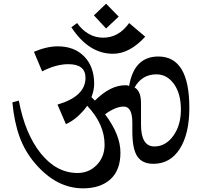

<svg xmlns="http://www.w3.org/2000/svg" viewBox="-20 -1008 1105 1033"><path d="M550.7 -988 618.7 -918.7 550.7 -854.7 485.3 -925.3ZM394.7 -884Q452 -805.3 535.3 -805.3Q618.7 -805.3 674.7 -884L761.3 -810.7Q677.3 -718.7 588 -718.7Q457.3 -718.7 364 -861.3ZM704 -537.3Q738.7 -518.7 738.7 -452V-337.3Q738.7 -220 810.7 -220Q870.7 -220 912 -276.7Q953.3 -333.3 953.3 -418.7Q953.3 -504 916 -556Q878.7 -608 821.3 -608Q744 -608 704 -537.3ZM81.3 -466.7Q114.7 -288 199.3 -182.7Q284 -77.3 397.3 -77.3Q458.7 -77.3 500.7 -120.7Q542.7 -164 542.7 -229.3Q542.7 -340 449.3 -438.7Q397.3 -368 334.7 -340L289.3 -445.3Q440 -489.3 440 -589.3Q440 -662.7 348 -662.7Q281.3 -662.7 206.7 -624L162.7 -729.3Q232 -758.7 290.7 -758.7Q380 -758.7 433.3 -704Q486.7 -649.3 486.7 -556Q486.7 -524 472 -485.3L490.7 -466.7Q573.3 -549.3 653.3 -549.3H661.3Q666.7 -549.3 674.7 -545.3Q701.3 -704 832 -704Q998.7 -704 998.7 -428Q998.7 -288 947.3 -207.3Q896 -126.7 805.3 -126.7Q745.3 -126.7 718.7 -166.7Q692 -206.7 692 -301.3V-348Q692 -434.7 645.3 -434.7Q602.7 -434.7 545.3 -393.3Q628 -282.7 628 -187.3Q628 -92 574 -43.3Q520 5.3 426.7 5.3Q285.3 5.3 172 -125.3Q114.7 -190.7 85.3 -272Q56 -353.3 46.7 -457.3Z"/></svg>

Font: Ramaraja
Style: Regular
Weight: 400
Designer: Appaji Ambarisha Darbha
Foundry: Andhrapradesh Society for Knowledge Networks
Version: Version 1.0.4; ttfautohint (v1.2.25-373a) -l 7 -r 28 -G 50 -